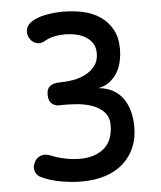

<svg xmlns="http://www.w3.org/2000/svg" viewBox="-53 -786 706 843"><g transform="rotate(-5 300.0 -365.0)"><path d="M101 -23Q80 -31 72 -50.5Q64 -70 75 -91Q83 -110 102.5 -118Q122 -126 149 -115Q175 -104 208.5 -97Q242 -90 274 -90Q341 -90 381 -124Q421 -158 421 -226Q421 -263 399 -285Q377 -307 345 -317.5Q313 -328 276.5 -330.5Q240 -333 208 -332Q198 -331 189 -333.5Q180 -336 172.5 -342Q165 -348 161 -358Q157 -368 157 -383Q157 -409 172 -420.5Q187 -432 218 -432Q244 -432 273.5 -437Q303 -442 328.5 -455Q354 -468 371 -490Q388 -512 388 -545Q388 -573 375.5 -591Q363 -609 343.5 -620Q324 -631 300.5 -635.5Q277 -640 255 -640Q230 -640 207 -635Q184 -630 162 -617Q143 -607 124.5 -614Q106 -621 96 -641Q87 -660 92.5 -679Q98 -698 119 -711Q141 -725 178.5 -732.5Q216 -740 257 -740Q301 -740 343 -731Q385 -722 418 -700Q451 -678 471 -642.5Q491 -607 491 -556Q491 -528 485 -500.5Q479 -473 465.5 -451Q452 -429 431 -413Q410 -397 381 -392Q418 -389 445 -374Q472 -359 489.5 -334.5Q507 -310 515.5 -278Q524 -246 524 -208Q524 -159 507 -119Q490 -79 458 -50Q426 -21 379.5 -5.5Q333 10 273 10Q229 10 182 1.5Q135 -7 101 -23Z"/></g></svg>

Font: Maple Mono NL Medium
Style: Regular
Weight: 500
Monospace: yes
Designer: subframe7536
Version: Version 7.000